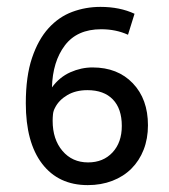

<svg xmlns="http://www.w3.org/2000/svg" viewBox="-20 -531 490 558"><path d="M272 -511Q328 -511 371 -491L352 -430Q317 -446 274 -446Q204 -446 168.5 -399Q133 -352 131 -277Q153 -307 184.5 -321Q216 -335 249 -335Q322 -335 366 -289Q410 -243 410 -167Q410 -128 397.5 -96Q385 -64 362 -41Q339 -18 306.5 -5.5Q274 7 235 7Q150 7 102.5 -55Q55 -117 55 -231Q55 -309 73 -362.5Q91 -416 121 -449Q151 -482 190 -496.5Q229 -511 272 -511ZM234 -269Q200 -269 175.5 -254.5Q151 -240 140 -218Q135 -209 134 -199Q133 -189 133 -180Q133 -126 161.5 -92.5Q190 -59 236 -59Q280 -59 307 -88Q334 -117 334 -165Q334 -215 308 -242Q282 -269 234 -269Z"/></svg>

Font: Mukta Malar
Style: Regular
Weight: 400
Designer: Aadarsh Rajan, Girish Dalvi, Yashodeep Gholap
Foundry: Ek Type
Version: Version 2.538;PS 1.000;hotconv 16.6.51;makeotf.lib2.5.65220;